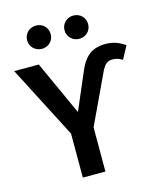

<svg xmlns="http://www.w3.org/2000/svg" viewBox="-133 -1005 922 1100"><g transform="rotate(-15 328.0 -455.5)"><path d="M186 -911C146 -911 115 -881 115 -842C115 -803 146 -773 186 -773C225 -773 255 -803 255 -842C255 -881 225 -911 186 -911ZM407 -911C368 -911 337 -881 337 -842C337 -803 368 -773 407 -773C447 -773 477 -803 477 -842C477 -881 447 -911 407 -911ZM220 0H354V-262L489 -549C510 -596 528 -610 559 -610C580 -610 599 -604 617 -592L658 -668C623 -692 589 -706 544 -706C461 -706 415 -670 378 -575L290 -370L144 -691H-2L220 -261Z"/></g></svg>

Font: Fira Sans Medium
Style: Regular
Weight: 500
Designer: Carrois Corporate & Edenspiekermann AG
Foundry: Carrois Corporate GbR & Edenspiekermann AG
Version: Version 4.203